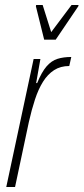

<svg xmlns="http://www.w3.org/2000/svg" viewBox="-20 -745 333 765"><path d="M5 0 114 -510H141L124 -414H128Q146 -458 165.5 -480.5Q185 -503 209 -510.5Q233 -518 264 -518L256 -482Q221 -482 195.5 -465.5Q170 -449 151.5 -419.5Q133 -390 119.5 -349Q106 -308 95 -259L40 0ZM156 -587 123 -720 124 -725H150L184 -617L265 -725H293L292 -720L202 -587Z"/></svg>

Font: Saira ExtraCondensed Thin
Style: Italic
Weight: 250
Width: 2
Italic angle: -12°
Designer: Hector Gatti with collaboration of the Omnibus-Type team
Foundry: Omnibus-Type
Version: Version 1.101